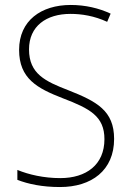

<svg xmlns="http://www.w3.org/2000/svg" viewBox="-20 -744 529 774"><path d="M440 -184C440 -298 370 -335 256 -380C163 -416 97 -446 97 -545C97 -639 167 -688 264 -688C309 -688 360 -680 412 -656L426 -689C379 -711 324 -724 265 -724C146 -724 57 -661 57 -543C57 -427 130 -388 233 -348C343 -306 401 -275 401 -183C401 -80 328 -26 223 -26C157 -26 96 -40 50 -59V-19C94 -2 150 10 222 10C349 10 440 -57 440 -184Z"/></svg>

Font: Noto Sans Myanmar SemiCondensed ExtraLight
Style: Regular
Weight: 200
Width: 4
Designer: Monotype Design Team
Foundry: Monotype Imaging Inc.
Version: Version 2.107